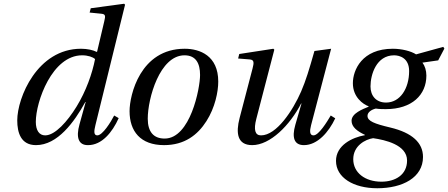

<svg xmlns="http://www.w3.org/2000/svg" viewBox="-20 -762 2390 1024"><path d="M72 -120C72 -55 91 12 172 12C287 12 376 -111 435 -218H437L404 -99C384 -28 399 13 450 12C523 12 579 -56 613 -132L589 -146C571 -111 527 -40 499 -40C479 -40 481 -63 489 -95L647 -737L642 -742L464 -718L458 -695L518 -689C542 -687 544 -680 536 -648L498 -487L496 -485C477 -495 446 -502 412 -502C179 -502 72 -241 72 -120ZM171 -112C171 -220 258 -467 418 -467C449 -467 475 -458 487 -447C472 -370 439 -276 388 -193C340 -115 274 -40 221 -40C189 -40 171 -67 171 -112Z M671 -169C671 -62 729 12 855 12C964 12 1034 -42 1081 -116C1127 -188 1144 -273 1144 -327C1144 -465 1046 -502 965 -502C728 -502 671 -255 671 -169ZM768 -129C768 -237 832 -467 964 -467C1025 -467 1047 -424 1047 -362C1047 -291 995 -23 858 -23C800 -23 768 -58 768 -129Z M1250 -450 1312 -445C1336 -443 1335 -428 1327 -397L1258 -133C1237 -53 1245 12 1325 12C1421 12 1526 -94 1586 -210H1588L1555 -96C1536 -29 1548 12 1601 12C1673 12 1733 -57 1768 -131L1744 -146C1724 -112 1680 -40 1652 -40C1631 -40 1631 -63 1639 -94L1746 -502L1657 -490C1628 -388 1612 -335 1586 -274C1542 -173 1455 -40 1372 -40C1340 -40 1332 -70 1347 -128L1443 -497L1438 -502L1256 -474Z M1772 96C1772 185 1865 242 1992 242C2127 242 2236 185 2236 75C2236 0 2179 -54 2061 -82C1977 -102 1940 -116 1940 -144C1940 -163 1960 -177 1984 -183C2004 -180 2023 -180 2038 -180C2177 -180 2254 -256 2254 -359C2254 -386 2246 -411 2233 -428L2317 -440L2350 -503L2344 -512L2199 -472C2173 -489 2124 -502 2075 -502C1911 -502 1862 -389 1862 -318C1862 -244 1916 -206 1946 -195V-193C1915 -180 1855 -158 1855 -118C1855 -85 1885 -62 1926 -43V-41C1858 -29 1772 13 1772 96ZM1864 87C1864 15 1929 -19 1970 -25C2033 -16 2151 10 2151 94C2151 170 2089 207 2014 207C1927 207 1864 159 1864 87ZM1956 -301C1956 -364 1987 -467 2082 -467C2112 -467 2162 -452 2162 -383C2162 -290 2114 -215 2039 -215C1986 -215 1956 -251 1956 -301Z"/></svg>

Font: Heuristica
Style: Italic
Weight: 400
Italic angle: -13°
Version: Version 1.0.1